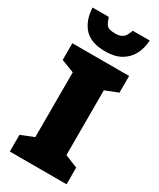

<svg xmlns="http://www.w3.org/2000/svg" viewBox="-235 -1022 910 1096"><g transform="rotate(30 220.0 -474.0)"><path d="M407 0H33V-110L118 -144V-571L33 -604V-714H407V-604L323 -571V-144L407 -110ZM408 -948Q405 -894 382.5 -853Q360 -812 319 -789.5Q278 -767 218 -767Q124 -767 79.5 -815.5Q35 -864 31 -948H138Q147 -920 155.5 -906.5Q164 -893 178.5 -888.5Q193 -884 218 -884Q247 -884 265 -896.5Q283 -909 296 -948Z"/></g></svg>

Font: Noto Sans Display Black
Style: Regular
Weight: 900
Designer: Monotype Design Team
Foundry: Monotype Imaging Inc.
Version: Version 2.003